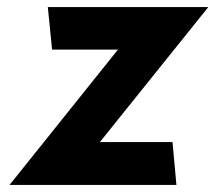

<svg xmlns="http://www.w3.org/2000/svg" viewBox="-20 -512 608 542"><path d="M478 10 467 -111H262L568 -492H115L127 -372H313L7 10Z"/></svg>

Font: Bluebird
Style: SfBdNrwObl
Weight: 700
Designer: Jasper
Foundry: Cannot Into Space Fonts
Version: Version 0.98